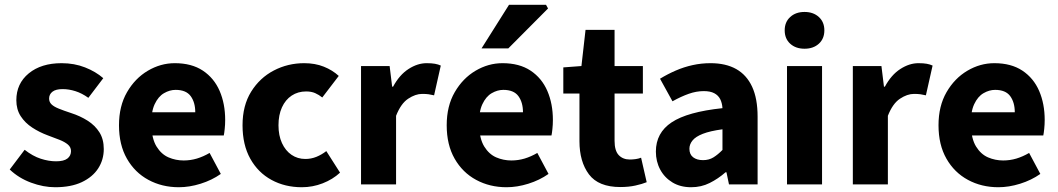

<svg xmlns="http://www.w3.org/2000/svg" viewBox="-20 -773 4437 805"><path d="M211.2 12Q161.8 12 110.1 -7.2Q58.4 -26.4 20.8 -62.3L83.3 -145Q117.5 -118.2 150.9 -107.5Q184.3 -96.7 214.9 -96.7Q247.7 -96.7 262.7 -108.4Q277.7 -120.1 277.7 -139.5Q277.7 -155.9 264.6 -167Q251.5 -178.1 229.7 -186.7Q208 -195.3 180.7 -205.3Q145.4 -218.3 115.3 -238Q85.2 -257.6 66.8 -285.9Q48.5 -314.2 48.5 -352.8Q48.5 -422.6 100.6 -465.4Q152.7 -508.1 238.2 -508.1Q291.8 -508.1 336.6 -490.4Q381.4 -472.8 413 -445.2L350.4 -362.8Q323.3 -382.3 296.1 -390.8Q269 -399.4 242.5 -399.4Q213.8 -399.4 199.9 -388.5Q185.9 -377.6 185.9 -359.7Q185.9 -345.6 195.7 -335.8Q205.5 -326 226.1 -317.7Q246.7 -309.3 278.1 -299Q316.1 -286.8 347.4 -267Q378.6 -247.2 396.9 -218.2Q415.1 -189.3 415.1 -148.2Q415.1 -103.4 391.8 -67.1Q368.4 -30.9 323.1 -9.4Q277.8 12 211.2 12Z M729.9 12Q659.2 12 602.2 -18.9Q545.2 -49.7 512.1 -107.8Q478.9 -165.9 478.9 -247.8Q478.9 -328.5 512.6 -386.6Q546.2 -444.7 599.8 -476.4Q653.4 -508.1 712.8 -508.1Q783.4 -508.1 830.5 -476.9Q877.6 -445.6 900.9 -391.7Q924.1 -337.8 924.1 -270Q924.1 -250.5 922.1 -232.2Q920.2 -214 918.2 -205H593.7L592 -302.2H798.7Q798.7 -343.7 779.5 -370Q760.2 -396.2 716.2 -396.2Q691.6 -396.2 667.6 -382.3Q643.6 -368.5 628.4 -336Q613.2 -303.5 614.6 -248.3Q616.3 -191.1 636.3 -158.7Q656.3 -126.3 686.4 -113.2Q716.6 -100.2 750 -100.2Q778.5 -100.2 805.4 -108.2Q832.3 -116.3 858.8 -131.8L905.8 -43.8Q868.3 -17.4 821.2 -2.7Q774.2 12 729.9 12Z M1245.4 12Q1174.6 12 1118.3 -18.7Q1061.9 -49.4 1029.4 -107.5Q996.9 -165.6 996.9 -247.8Q996.9 -330.5 1033 -388.6Q1069.1 -446.7 1128 -477.4Q1186.9 -508.1 1255.4 -508.1Q1301.3 -508.1 1337.6 -493.5Q1373.9 -479 1400.3 -454.7L1331.2 -364.3Q1317.2 -375.5 1301.3 -382.6Q1285.4 -389.6 1263.5 -389.6Q1229.1 -389.6 1202.9 -372.2Q1176.7 -354.9 1162.1 -322.8Q1147.6 -290.8 1147.6 -247.8Q1147.6 -205 1162.2 -173.1Q1176.9 -141.2 1202.2 -123.9Q1227.6 -106.5 1260.3 -106.5Q1284.7 -106.5 1306.8 -115.5Q1328.9 -124.6 1348.1 -139.5L1405.7 -49.1Q1375 -20.8 1333 -4.4Q1290.9 12 1245.4 12Z M1493.7 0V-496.1H1613.6L1624.2 -409.5H1628Q1654.8 -459.2 1692.7 -483.6Q1730.5 -508.1 1768.8 -508.1Q1789.9 -508.1 1803.7 -505.6Q1817.5 -503.1 1828.1 -498.1L1800 -373.3Q1787.5 -376.3 1776.9 -377.8Q1766.4 -379.3 1749.9 -379.3Q1721.8 -379.3 1691.2 -359Q1660.6 -338.6 1640.6 -287.5V0Z M2103.9 12Q2033.2 12 1976.2 -18.9Q1919.2 -49.7 1886.1 -107.8Q1852.9 -165.9 1852.9 -247.8Q1852.9 -328.5 1886.6 -386.6Q1920.2 -444.7 1973.8 -476.4Q2027.4 -508.1 2086.8 -508.1Q2157.4 -508.1 2204.5 -476.9Q2251.6 -445.6 2274.9 -391.7Q2298.1 -337.8 2298.1 -270Q2298.1 -250.5 2296.1 -232.2Q2294.2 -214 2292.2 -205H1967.7L1966 -302.2H2172.7Q2172.7 -343.7 2153.5 -370Q2134.2 -396.2 2090.2 -396.2Q2065.6 -396.2 2041.6 -382.3Q2017.6 -368.5 2002.4 -336Q1987.2 -303.5 1988.6 -248.3Q1990.3 -191.1 2010.3 -158.7Q2030.3 -126.3 2060.4 -113.2Q2090.6 -100.2 2124 -100.2Q2152.5 -100.2 2179.4 -108.2Q2206.3 -116.3 2232.8 -131.8L2279.8 -43.8Q2242.3 -17.4 2195.2 -2.7Q2148.2 12 2103.9 12ZM1998.9 -570 2114.2 -753H2269.2L2277.8 -737.5L2111.1 -570Z M2580.9 11.2Q2489.2 11.2 2449.3 -42Q2409.5 -95.2 2409.5 -181.1V-380.8H2341.8V-490.4L2417.8 -496.1L2435 -647.8H2556.7V-496.1H2675.4V-380.8H2556.7V-182.7Q2556.7 -140.9 2574.3 -122.5Q2591.8 -104.2 2620.8 -104.2Q2633.1 -104.2 2645.3 -106Q2657.5 -107.7 2667.9 -111.8L2691.4 -9.1Q2672.4 -1.3 2644.2 4.9Q2616 11.2 2580.9 11.2Z M2877.7 12Q2832.6 12 2799.4 -8.1Q2766.2 -28.2 2748 -62.1Q2729.9 -96 2729.9 -137.5Q2729.9 -216.1 2796 -260Q2862.1 -304 3009.1 -319.5Q3007.7 -341.2 2999.6 -357.3Q2991.4 -373.4 2974.6 -382.2Q2957.8 -391 2930.8 -391Q2899.6 -391 2867.7 -379.7Q2835.7 -368.4 2799.5 -348.3L2747.3 -442.9Q2778.9 -462.3 2813.1 -477.1Q2847.3 -492 2883.8 -500Q2920.2 -508.1 2959.2 -508.1Q3022.8 -508.1 3066.7 -483.5Q3110.5 -458.8 3133.4 -409.3Q3156.4 -359.7 3156.4 -283.6V0H3036.4L3025.8 -50.8H3022.1Q2991 -23.5 2955.5 -5.8Q2920.1 12 2877.7 12ZM2927.6 -101.6Q2952.5 -101.6 2971.3 -113.2Q2990 -124.8 3009.1 -144.3V-230.9Q2957 -223.8 2926.8 -212Q2896.6 -200.2 2883.6 -184.1Q2870.5 -168.1 2870.5 -149.3Q2870.5 -125.6 2886.1 -113.6Q2901.7 -101.6 2927.6 -101.6Z M3279.7 0V-496.1H3426.6V0ZM3353.2 -568.7Q3316.2 -568.7 3293.1 -589.7Q3270 -610.7 3270 -645.8Q3270 -680.6 3293.1 -701.7Q3316.2 -722.9 3353.2 -722.9Q3390.1 -722.9 3413.2 -701.7Q3436.3 -680.6 3436.3 -645.8Q3436.3 -610.7 3413.2 -589.7Q3390.1 -568.7 3353.2 -568.7Z M3555.7 0V-496.1H3675.6L3686.2 -409.5H3690Q3716.8 -459.2 3754.7 -483.6Q3792.5 -508.1 3830.8 -508.1Q3851.9 -508.1 3865.7 -505.6Q3879.5 -503.1 3890.1 -498.1L3862 -373.3Q3849.5 -376.3 3838.9 -377.8Q3828.4 -379.3 3811.9 -379.3Q3783.8 -379.3 3753.2 -359Q3722.6 -338.6 3702.6 -287.5V0Z M4165.9 12Q4095.2 12 4038.2 -18.9Q3981.2 -49.7 3948.1 -107.8Q3914.9 -165.9 3914.9 -247.8Q3914.9 -328.5 3948.6 -386.6Q3982.2 -444.7 4035.8 -476.4Q4089.4 -508.1 4148.8 -508.1Q4219.4 -508.1 4266.5 -476.9Q4313.6 -445.6 4336.9 -391.7Q4360.1 -337.8 4360.1 -270Q4360.1 -250.5 4358.1 -232.2Q4356.2 -214 4354.2 -205H4029.7L4028 -302.2H4234.7Q4234.7 -343.7 4215.5 -370Q4196.2 -396.2 4152.2 -396.2Q4127.6 -396.2 4103.6 -382.3Q4079.6 -368.5 4064.4 -336Q4049.2 -303.5 4050.6 -248.3Q4052.3 -191.1 4072.3 -158.7Q4092.3 -126.3 4122.4 -113.2Q4152.6 -100.2 4186 -100.2Q4214.5 -100.2 4241.4 -108.2Q4268.3 -116.3 4294.8 -131.8L4341.8 -43.8Q4304.3 -17.4 4257.2 -2.7Q4210.2 12 4165.9 12Z"/></svg>

Font: Mada
Style: Regular
Weight: 400
Designer: Khaled Hosny
Version: Version 1.5